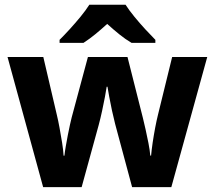

<svg xmlns="http://www.w3.org/2000/svg" viewBox="-20 -786 902 806"><path d="M463.3 -265.8Q456.6 -292 450 -322.4Q443.4 -352.9 438.5 -379.9Q433.6 -406.8 431.2 -421.8H427.8Q425.8 -406.8 420.6 -379.5Q415.4 -352.3 408.7 -321Q402 -289.7 394.3 -261.1L322.7 -0.4H161.1L11.6 -546.8H161.8L218.1 -305.9Q224.3 -280.6 230 -249.2Q235.8 -217.9 240.7 -187.1Q245.6 -156.4 247 -132.5H250.4Q252.2 -149.4 256.2 -172.2Q260.2 -195.1 264.7 -218.8Q269.2 -242.4 273.7 -262.4Q278.3 -282.4 280.9 -293L349.1 -546.8H515.2L579.8 -291.1Q584.9 -270.6 591.2 -242.4Q597.5 -214.3 603.2 -185.2Q608.9 -156.1 610.9 -132.9H614.3Q616.3 -156 620.8 -187Q625.4 -218 631.4 -249.7Q637.4 -281.4 643.6 -305.9L702.7 -546.8H850L699.2 -0.4H534.6ZM507.2 -766Q521.6 -743.4 544.1 -715.9Q566.6 -688.4 590.5 -662.5Q614.4 -636.6 632.2 -618.8V-606H532.3Q506.3 -621.4 481.4 -641.5Q456.4 -661.7 430 -685.6Q403.7 -661.7 380 -642.3Q356.4 -623 330.4 -606H230.1V-618.8Q249.1 -637.6 272.6 -663.3Q296.1 -689 318.4 -716.2Q340.7 -743.4 354.9 -766Z"/></svg>

Font: Noto Sans Khmer
Style: Regular
Weight: 400
Designer: Danh Hong and the Monotype Design Team
Foundry: Monotype Imaging Inc.
Version: Version 2.003